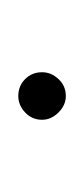

<svg xmlns="http://www.w3.org/2000/svg" viewBox="39 -124 92 210"><g transform="rotate(-90 85.0 -19.0)"><path d="M111 -19Q111 -9 103.5 -1Q96 7 85 7Q75 7 67 -1Q59 -9 59 -19Q59 -30 67 -37.5Q75 -45 85 -45Q96 -45 103.5 -37.5Q111 -30 111 -19Z"/></g></svg>

Font: Montserrat-Arabic Thin
Style: Regular
Weight: 250
Designer: Mohamed Gaber
Foundry: Kief Type Foundry
Version: Version 5.008